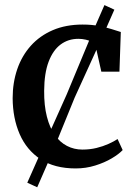

<svg xmlns="http://www.w3.org/2000/svg" viewBox="-20 -668 546 774"><path d="M285 11Q199.5 11 143.2 -26.2Q87 -63.5 59.2 -127.5Q31.5 -191.5 31 -272Q31 -335 49.5 -389Q68 -443 104.2 -483.5Q140.5 -524 193 -546.5Q245.5 -569 313 -569Q350 -569 379.2 -563.2Q408.5 -557.5 430.5 -550.5Q452.5 -543.5 467 -539L461.5 -379H388.5L365 -484Q363.5 -492.5 352.5 -498.5Q341.5 -504.5 326.2 -508Q311 -511.5 296 -511.5Q255 -511.5 224.2 -488.5Q193.5 -465.5 176 -419.2Q158.5 -373 158 -302Q157.5 -242.5 169 -197.8Q180.5 -153 201 -123.8Q221.5 -94.5 250 -79.8Q278.5 -65 312 -65Q342.5 -65 369 -71.5Q395.5 -78 417.2 -87.8Q439 -97.5 454 -107.5L474.5 -63Q459 -46.5 430.2 -29.5Q401.5 -12.5 364 -0.8Q326.5 11 285 11ZM130 87 90 68.5 145.5 -56.5 248.5 -286.5 354.5 -541 401 -647.5 441 -629 394 -522.5 281 -274.5 185 -39Z"/></svg>

Font: Merriweather 20pt SemiBold
Style: Regular
Weight: 600
Version: Version 2.100